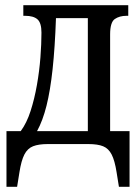

<svg xmlns="http://www.w3.org/2000/svg" viewBox="-20 -556 535 741"><path d="M5 165V-50H60Q83 -81 98 -127.5Q113 -174 122.5 -228Q132 -282 136 -334.5Q140 -387 140 -430Q140 -468 124.5 -481.5Q109 -495 77 -495H70V-536H475V-495H468Q441 -495 423 -482.5Q405 -470 405 -423V-50H480V165H439L430 109Q423 64 411 40.5Q399 17 378 8.5Q357 0 321 0H164Q129 0 107.5 8.5Q86 17 74 40.5Q62 64 55 109L46 165ZM123 -50H319V-486H196Q192 -372 183 -289Q174 -206 159.5 -148Q145 -90 123 -50Z"/></svg>

Font: Noto Serif ExtraCondensed
Style: Regular
Weight: 400
Width: 2
Designer: Monotype Design Team
Foundry: Monotype Imaging Inc.
Version: Version 2.015